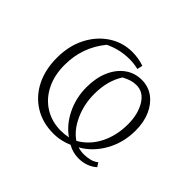

<svg xmlns="http://www.w3.org/2000/svg" viewBox="-120 -707 897 897"><g transform="rotate(45 329.0 -258.5)"><path d="M311 7Q240 7 186 -26.5Q132 -60 102.5 -119Q73 -178 73 -255Q73 -334 104 -394.5Q135 -455 187.5 -489.5Q240 -524 304 -524Q322 -524 342 -521Q362 -518 382 -511L376 -484Q348 -491 317 -491Q254 -491 195 -463Q122 -374 122 -257Q122 -188 148.5 -136Q175 -84 221.5 -55.5Q268 -27 327 -27Q352 -27 376 -32Q327 -66 297.5 -126Q268 -186 268 -256Q268 -317 288 -363.5Q308 -410 344 -436.5Q380 -463 427 -463Q471 -463 504 -438.5Q537 -414 555.5 -372Q574 -330 574 -275Q574 -195 537.5 -130Q501 -65 441 -31Q461 -25 481 -25Q501 -25 521 -30Q541 -35 555 -47L568 -27Q549 -10 525.5 -2Q502 6 478 6Q438 6 406 -13Q386 -4 362 1.5Q338 7 311 7ZM316 -260Q316 -191 342.5 -132.5Q369 -74 412 -45Q467 -76 497.5 -135.5Q528 -195 528 -271Q528 -337 500.5 -382.5Q473 -428 427 -428Q408 -428 392 -423Q376 -418 355 -407Q316 -346 316 -260Z"/></g></svg>

Font: Piazzolla SC ExtraLight
Style: Regular
Weight: 200
Designer: Juan Pablo del Peral
Foundry: Huerta Tipografica
Version: Version 1.330